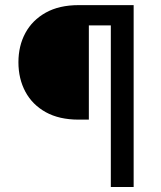

<svg xmlns="http://www.w3.org/2000/svg" viewBox="-20 -748 643 768"><path d="M510.3 -646.5H335.4V-269.5H294.4Q216.8 -269.5 163.1 -299.3Q109.4 -329.1 81.5 -381.1Q53.7 -433.1 53.7 -499Q53.7 -564.5 81.5 -616Q109.4 -667.5 163.1 -697.5Q216.8 -727.5 294.4 -727.5H510.3ZM423.3 0V-727.5H514.6V0Z"/></svg>

Font: Inter Variable LoSnoCo
Style: Regular
Weight: 400
Designer: Rasmus Andersson
Foundry: rsms
Version: Version 4.000;git-a52131595; featfreeze: case,dlig,ss01,ss02